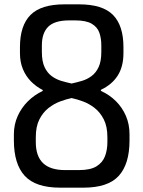

<svg xmlns="http://www.w3.org/2000/svg" viewBox="-20 -863 661 885"><path d="M344 -79Q397 -79 425 -96.5Q453 -114 464 -143Q475 -172 475 -208V-231Q475 -280 458.5 -312.5Q442 -345 416.5 -365Q391 -385 362.5 -395.5Q334 -406 310 -411Q286 -406 257.5 -395.5Q229 -385 203.5 -365Q178 -345 161.5 -312.5Q145 -280 145 -231V-208Q145 -143 178.5 -111Q212 -79 280 -79ZM299 -769Q232 -769 202.5 -740Q173 -711 173 -654V-624Q173 -580 185.5 -553.5Q198 -527 218.5 -512Q239 -497 263 -490Q287 -483 310 -478Q333 -483 357 -490Q381 -497 401.5 -512Q422 -527 434.5 -553.5Q447 -580 447 -624V-654Q447 -686 438 -712Q429 -738 403 -753.5Q377 -769 326 -769ZM44 -244Q44 -289 61.5 -328Q79 -367 109 -396.5Q139 -426 177 -444V-448Q146 -464 122.5 -488Q99 -512 85.5 -544.5Q72 -577 72 -618V-646Q72 -745 120.5 -794Q169 -843 277 -843H344Q453 -843 501 -794Q549 -745 549 -646V-618Q549 -556 522.5 -514.5Q496 -473 445 -449V-444Q485 -426 514.5 -396.5Q544 -367 560.5 -328.5Q577 -290 577 -244V-216Q577 -107 527.5 -52.5Q478 2 365 2H257Q144 2 94 -52.5Q44 -107 44 -216Z"/></svg>

Font: Matangi SemiBold
Style: Regular
Weight: 600
Designer: Prashant Pant
Foundry: The Graphic Ant
Version: Version 3.002